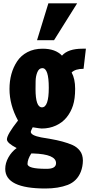

<svg xmlns="http://www.w3.org/2000/svg" viewBox="-20 -937 523 1124"><path d="M224.1 -184.6Q215.3 -184.6 171.4 -191.9Q160.2 -169.9 160.2 -165.5Q160.2 -144.5 220.7 -132.8Q248 -127.9 280.3 -122.6Q312.5 -117.2 345.2 -108.4Q377.9 -99.6 404.8 -87.9Q431.6 -75.7 448.2 -53.7Q464.8 -32.2 465.3 2.9Q464.8 38.1 453.1 68.4Q431.2 124 376.5 145.5Q321.3 166.5 245.6 166.5Q10.7 166.5 10.7 51.8Q10.7 17.6 29.3 -15.6Q47.9 -48.8 77.6 -70.3Q20.5 -99.6 20.5 -121.1Q20.5 -148.9 85.4 -231.4Q35.6 -322.3 35.6 -416Q35.6 -509.8 80.1 -577.6Q102.5 -611.8 140.6 -631.8Q178.7 -651.9 229.5 -651.9Q304.7 -651.9 342.8 -611.3Q378.4 -651.9 462.4 -651.9H482.9L469.2 -534.2Q420.9 -534.2 399.4 -512.7Q419.9 -475.6 419.9 -417Q419.9 -358.4 407.2 -319.3Q394.5 -280.3 370.1 -250Q345.7 -219.7 307.6 -202.1Q269.5 -184.6 224.1 -184.6ZM225.6 -308.6Q265.6 -308.6 265.6 -423.3Q265.6 -538.1 228 -538.1Q208.5 -538.1 198.7 -514.6Q189 -491.2 188.5 -461.9Q188 -432.6 188 -415.5Q188 -308.6 225.6 -308.6ZM308.1 18.1Q308.1 -34.2 174.8 -38.6H163.1Q141.1 -3.9 141.1 22.5Q141.1 51.3 249.5 51.3H252.4Q308.1 51.8 308.1 18.1ZM196.8 -701.7 263.2 -917.5H431.6L296.4 -701.7Z"/></svg>

Font: Oswald-Bold
Style: Bold
Weight: 700
Designer: vernon adams
Foundry: vernon adams
Version: Version 2.002; ttfautohint (v0.92.18-e454-dirty) -l 8 -r 50 